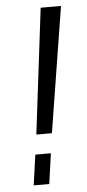

<svg xmlns="http://www.w3.org/2000/svg" viewBox="-52 -731 344 762"><g transform="rotate(-5 120.5 -350.0)"><path d="M221 -700 141 -200H79L140 -700ZM130 -121 113 0H51L68 -121Z"/></g></svg>

Font: Pathway Extreme SemiCondensed Light
Style: Italic
Weight: 300
Width: 4
Italic angle: -8°
Version: Version 1.001;gftools[0.9.26]